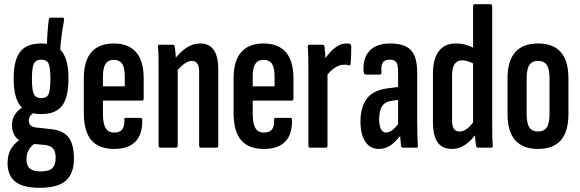

<svg xmlns="http://www.w3.org/2000/svg" viewBox="-20 -703 2760 914"><path d="M169 191Q89 191 52.5 161.5Q16 132 16 73Q16 31 35 1.5Q54 -28 90 -47L151 -23Q131 -12 118.5 8Q106 28 106 54Q106 85 122 99Q138 113 173 113Q213 113 229 97.5Q245 82 245 49Q245 19 233 4.5Q221 -10 193 -13L118 -20Q79 -23 58 -47Q37 -71 37 -107Q37 -132 47 -150.5Q57 -169 72.5 -181.5Q88 -194 104 -202L155 -172Q137 -166 127 -155Q117 -144 117 -129Q117 -116 125 -107Q133 -98 152 -96L225 -88Q281 -82 306.5 -49Q332 -16 332 52Q332 123 293.5 157Q255 191 169 191ZM176 -160Q107 -160 76 -200Q45 -240 45 -329Q45 -416 75.5 -456Q106 -496 176 -496Q246 -496 276 -456Q306 -416 306 -329Q306 -240 276 -200Q246 -160 176 -160ZM176 -236Q203 -236 211.5 -255.5Q220 -275 220 -328Q220 -380 211.5 -399.5Q203 -419 176 -419Q150 -419 141 -399.5Q132 -380 132 -328Q132 -275 141 -255.5Q150 -236 176 -236ZM266 -449 203 -477Q204 -519 206.5 -552Q209 -585 212 -608Q214 -619 220 -619H278Q287 -619 285 -608Q279 -573 273.5 -536Q268 -499 266 -449Z M524 6Q450 6 414.5 -36Q379 -78 379 -166V-330Q379 -414 415.5 -455Q452 -496 521 -496Q592 -496 628 -454.5Q664 -413 664 -329V-234Q664 -224 655 -224H470V-163Q470 -115 482.5 -93.5Q495 -72 524 -72Q550 -72 561.5 -86.5Q573 -101 572 -131Q570 -142 579 -142H649Q657 -142 657 -133Q659 -64 625 -29Q591 6 524 6ZM470 -292H574V-339Q574 -381 561.5 -399.5Q549 -418 522 -418Q495 -418 482.5 -399Q470 -380 470 -339Z M937 0Q928 0 928 -10V-360Q928 -388 919.5 -400.5Q911 -413 893 -413Q876 -413 858 -400Q840 -387 820 -363L809 -419Q836 -454 866.5 -475Q897 -496 933 -496Q976 -496 997.5 -465.5Q1019 -435 1019 -371V-10Q1019 0 1010 0ZM744 0Q735 0 735 -10V-367Q735 -406 734.5 -433.5Q734 -461 732 -478Q731 -490 739 -490H802Q811 -490 812 -480Q815 -462 816.5 -434.5Q818 -407 818 -391L826 -376V-10Q826 0 817 0Z M1237 6Q1163 6 1127.5 -36Q1092 -78 1092 -166V-330Q1092 -414 1128.5 -455Q1165 -496 1234 -496Q1305 -496 1341 -454.5Q1377 -413 1377 -329V-234Q1377 -224 1368 -224H1183V-163Q1183 -115 1195.5 -93.5Q1208 -72 1237 -72Q1263 -72 1274.5 -86.5Q1286 -101 1285 -131Q1283 -142 1292 -142H1362Q1370 -142 1370 -133Q1372 -64 1338 -29Q1304 6 1237 6ZM1183 -292H1287V-339Q1287 -381 1274.5 -399.5Q1262 -418 1235 -418Q1208 -418 1195.5 -399Q1183 -380 1183 -339Z M1456 0Q1448 0 1448 -10V-367Q1448 -406 1447.5 -433.5Q1447 -461 1445 -478Q1444 -490 1452 -490H1517Q1524 -490 1525 -480Q1527 -462 1529 -434.5Q1531 -407 1531 -391L1539 -376V-10Q1539 0 1530 0ZM1532 -338 1525 -420Q1537 -438 1553 -455.5Q1569 -473 1588 -484.5Q1607 -496 1628 -496Q1638 -496 1645 -494Q1649 -493 1650.5 -489.5Q1652 -486 1652 -481Q1652 -461 1651.5 -441Q1651 -421 1649 -400Q1648 -391 1641 -392Q1636 -394 1630 -394.5Q1624 -395 1617 -395Q1596 -395 1572.5 -379.5Q1549 -364 1532 -338Z M1898 0Q1891 0 1889 -10Q1887 -27 1885 -53.5Q1883 -80 1883 -99L1875 -108V-358Q1875 -393 1867 -406Q1859 -419 1835 -419Q1811 -419 1802 -404.5Q1793 -390 1796 -358Q1797 -348 1787 -348H1723Q1712 -348 1711 -360Q1706 -425 1738.5 -460.5Q1771 -496 1838 -496Q1906 -496 1936 -464.5Q1966 -433 1966 -358V-123Q1966 -81 1967 -54Q1968 -27 1969 -11Q1971 0 1963 0ZM1783 6Q1742 6 1719 -28.5Q1696 -63 1696 -125Q1696 -194 1727 -234.5Q1758 -275 1829 -283L1884 -290L1883 -229L1845 -223Q1814 -220 1799.5 -198Q1785 -176 1785 -136Q1785 -105 1793.5 -88.5Q1802 -72 1818 -72Q1833 -72 1849 -84.5Q1865 -97 1888 -130L1894 -67Q1863 -27 1838.5 -10.5Q1814 6 1783 6Z M2131 6Q2086 6 2063.5 -25Q2041 -56 2041 -123V-351Q2041 -423 2069 -459.5Q2097 -496 2149 -496Q2178 -496 2201.5 -488.5Q2225 -481 2243 -471V-396Q2204 -416 2180 -416Q2157 -416 2144.5 -398.5Q2132 -381 2132 -343V-130Q2132 -101 2141 -89Q2150 -77 2168 -77Q2186 -77 2203.5 -90.5Q2221 -104 2241 -131L2251 -72Q2225 -35 2195.5 -14.5Q2166 6 2131 6ZM2255 0Q2248 0 2246 -10Q2243 -29 2241.5 -56Q2240 -83 2240 -99L2232 -111V-673Q2232 -683 2241 -683H2314Q2323 -683 2323 -673V-123Q2323 -84 2323.5 -56.5Q2324 -29 2326 -12Q2327 0 2318 0Z M2541 6Q2469 6 2432.5 -35.5Q2396 -77 2396 -160V-330Q2396 -413 2432.5 -454.5Q2469 -496 2541 -496Q2614 -496 2650 -454.5Q2686 -413 2686 -330V-160Q2686 -77 2650 -35.5Q2614 6 2541 6ZM2541 -77Q2570 -77 2583 -96.5Q2596 -116 2596 -161V-328Q2596 -374 2583 -393.5Q2570 -413 2541 -413Q2513 -413 2500 -393.5Q2487 -374 2487 -328V-161Q2487 -116 2500 -96.5Q2513 -77 2541 -77Z"/></svg>

Font: Sofia Sans Extra Condensed SemiBold
Style: Regular
Weight: 600
Designer: Botio Nikoltchev, Ani Petrova
Foundry: lettersoup
Version: Version 4.101